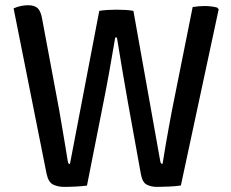

<svg xmlns="http://www.w3.org/2000/svg" viewBox="-20 -710 884 734"><path d="M32 -678Q46.5 -684.5 60.5 -687.2Q74.5 -690 87.5 -690Q112.5 -690 124.5 -678.2Q136.5 -666.5 141.5 -635.5L206.5 -288Q211 -263 217 -226.5Q223 -190 229.2 -154.2Q235.5 -118.5 239 -94.5Q240.5 -86.5 242 -85Q243.5 -83.5 247.5 -83.5L359.5 -668.5Q374.5 -671 393 -672Q411.5 -673 425 -673Q440 -673 458.8 -672Q477.5 -671 490 -668.5L592.5 -94.5Q594 -87 596 -85.2Q598 -83.5 601.5 -83.5Q606 -114.5 612.8 -152.5Q619.5 -190.5 626 -226.8Q632.5 -263 637.5 -288.5L716.5 -683Q727.5 -685 739.5 -686Q751.5 -687 762.5 -687Q774 -687 787 -685.5Q800 -684 810.5 -681L816 -674.5L671.5 -1Q653 2 626.5 3.2Q600 4.5 580.5 4.5Q558 4.5 541 -4.2Q524 -13 518.5 -45L469 -318.5Q460.5 -366.5 449 -433.8Q437.5 -501 427 -566.5H420.5Q409.5 -501 397.5 -434.5Q385.5 -368 375.5 -318.5L312.5 -0.5Q294 2 269.5 3.2Q245 4.5 225.5 4.5Q202 4.5 183.5 -4.2Q165 -13 158 -46Z"/></svg>

Font: Signika Negative Light
Style: Regular
Weight: 400
Version: Version 2.001